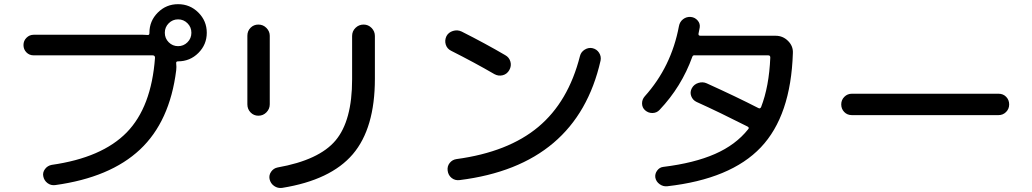

<svg xmlns="http://www.w3.org/2000/svg" viewBox="-20 -870 5040 938"><path d="M804.2 -663.6Q823.2 -644.5 850.1 -644.5Q877 -644.5 896 -663.6Q915 -682.6 915 -710Q915 -737.3 896 -756.3Q877 -775.4 850.1 -775.4Q823.2 -775.4 804.2 -756.3Q785.2 -737.3 785.2 -710Q785.2 -682.6 804.2 -663.6ZM849.6 -570.3Q838.9 -570.3 840.8 -559.6Q842.8 -543 840.8 -526.4Q809.6 -276.4 664.1 -139.6Q518.6 -2.9 250 34.2Q228.5 37.1 211.9 24.4Q195.3 11.7 191.4 -8.8Q187.5 -27.3 199.7 -43.9Q211.9 -60.5 232.4 -64.5Q478.5 -99.6 599.1 -223.1Q719.7 -346.7 737.3 -587.9Q737.3 -599.6 725.6 -599.6H144.5Q123 -599.6 108.9 -614.3Q94.7 -628.9 94.7 -649.9Q94.7 -670.9 109.4 -685.5Q124 -700.2 144.5 -700.2H678.7Q691.4 -700.2 699.2 -699.2Q710 -697.3 710 -708V-710Q710 -767.6 751 -808.6Q792 -849.6 850.1 -849.6Q908.2 -849.6 949.2 -808.6Q990.2 -767.6 990.2 -710Q990.2 -652.3 949.2 -611.3Q908.2 -570.3 849.6 -570.3Z M1811.5 -694.3V-485.4Q1811.5 -243.2 1703.6 -116.7Q1595.7 9.8 1358.4 47.9Q1336.9 50.8 1319.3 38.6Q1301.8 26.4 1296.9 4.9Q1293 -14.6 1304.7 -31.2Q1316.4 -47.9 1335.9 -51.8Q1539.1 -87.9 1619.6 -184.1Q1700.2 -280.3 1700.2 -482.4V-694.3Q1700.2 -717.8 1716.8 -733.9Q1733.4 -750 1756.3 -750Q1779.3 -750 1795.4 -733.4Q1811.5 -716.8 1811.5 -694.3ZM1242.2 -304.7Q1219.7 -304.7 1204.1 -320.8Q1188.5 -336.9 1188.5 -360.4V-695.3Q1188.5 -718.8 1204.1 -734.4Q1219.7 -750 1242.2 -750Q1265.6 -750 1281.7 -733.4Q1297.9 -716.8 1297.9 -695.3V-360.4Q1297.9 -337.9 1281.7 -321.3Q1265.6 -304.7 1242.2 -304.7Z M2183.6 -622.1Q2164.1 -631.8 2157.7 -652.3Q2151.4 -672.9 2161.1 -693.4Q2170.9 -711.9 2192.9 -718.8Q2214.8 -725.6 2235.4 -715.8Q2351.6 -657.2 2448.2 -600.6Q2467.8 -589.8 2473.6 -568.8Q2479.5 -547.9 2468.3 -527.8Q2457 -507.8 2436 -502.4Q2415 -497.1 2395.5 -507.8Q2297.9 -564.5 2183.6 -622.1ZM2874 -634.8Q2895.5 -629.9 2906.7 -612.3Q2918 -594.7 2914.1 -574.2Q2797.9 -61.5 2225.6 9.8Q2203.1 12.7 2186.5 -0.5Q2169.9 -13.7 2167 -36.1Q2164.1 -57.6 2176.8 -73.7Q2189.5 -89.8 2210 -92.8Q2462.9 -127 2609.9 -250Q2756.8 -373 2813.5 -596.7Q2818.4 -616.2 2836.4 -627.4Q2854.5 -638.7 2874 -634.8Z M3202.1 -333Q3188.5 -318.4 3168 -317.9Q3147.5 -317.4 3131.8 -331.1Q3117.2 -343.8 3116.7 -363.8Q3116.2 -383.8 3129.9 -399.4Q3259.8 -543.9 3296.9 -742.2Q3300.8 -763.7 3317.4 -776.4Q3334 -789.1 3355.5 -787.1Q3375 -785.2 3388.2 -770Q3401.4 -754.9 3398.4 -735.4Q3397.5 -730.5 3395.5 -720.7Q3393.6 -710.9 3392.6 -706.1Q3390.6 -695.3 3402.3 -695.3H3769.5Q3804.7 -695.3 3830.1 -669.9Q3855.5 -644.5 3853.5 -610.4Q3843.8 -304.7 3696.8 -149.9Q3549.8 4.9 3239.3 40Q3219.7 42 3202.6 29.8Q3185.5 17.6 3181.6 -2Q3178.7 -20.5 3190.4 -36.6Q3202.1 -52.7 3220.7 -54.7Q3371.1 -73.2 3472.7 -117.7Q3574.2 -162.1 3634.8 -238.3Q3642.6 -246.1 3631.8 -252Q3495.1 -321.3 3382.8 -372.1Q3364.3 -380.9 3356.9 -400.4Q3349.6 -419.9 3359.9 -439Q3370.1 -458 3391.6 -464.8Q3413.1 -471.7 3432.6 -462.9Q3579.1 -396.5 3683.6 -342.8Q3693.4 -336.9 3698.2 -346.7Q3737.3 -447.3 3743.2 -588.9Q3743.2 -599.6 3733.4 -599.6H3381.8H3376Q3365.2 -601.6 3362.3 -592.8Q3309.6 -446.3 3202.1 -333Z M4141.6 -307.6Q4119.1 -307.6 4104.5 -322.8Q4089.8 -337.9 4089.8 -359.9Q4089.8 -381.8 4105 -397Q4120.1 -412.1 4141.6 -412.1H4858.4Q4880.9 -412.1 4895.5 -397Q4910.2 -381.8 4910.2 -359.9Q4910.2 -337.9 4895 -322.8Q4879.9 -307.6 4858.4 -307.6Z"/></svg>

Font: Rounded-X Mgen+ 1mn medium
Style: Regular
Weight: 500
Designer: [Source Han Sans]
Ryoko NISHIZUKA  (kana & ideographs); Paul D. Hunt (Latin, Greek & Cyrillic); Wenlong ZHANG  (bopomofo
Version: Version 1.059.20150602